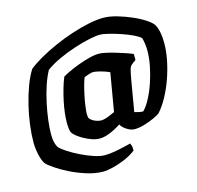

<svg xmlns="http://www.w3.org/2000/svg" viewBox="-125 -836 1199 1168"><g transform="rotate(-15 474.0 -252.0)"><path d="M385 200Q335 200 281 183Q227 166 179 142Q131 118 97 94.5Q63 71 53 59Q42 45 34.5 21Q27 -3 23 -30.5Q19 -58 19 -80Q19 -130 26.5 -189.5Q34 -249 48.5 -309Q63 -369 83 -423Q103 -477 128 -516Q160 -542 206.5 -568.5Q253 -595 308 -619.5Q363 -644 420.5 -663Q478 -682 530.5 -693Q583 -704 625 -704Q663 -704 710 -690.5Q757 -677 802.5 -657Q848 -637 881 -614.5Q914 -592 923 -574Q934 -552 939 -523Q944 -494 944 -459Q944 -410 933 -354Q922 -298 902.5 -242.5Q883 -187 857 -139Q831 -91 800 -56Q789 -47 760 -33.5Q731 -20 697 -10Q663 0 636 0Q618 0 600.5 -8.5Q583 -17 569.5 -29Q556 -41 551 -52Q533 -40 510 -28Q487 -16 462.5 -8Q438 0 415 0Q391 0 364.5 -9.5Q338 -19 314.5 -32.5Q291 -46 275 -59.5Q259 -73 255 -82Q250 -89 248 -108.5Q246 -128 246 -146Q246 -173 250 -207Q254 -241 262 -278.5Q270 -316 280.5 -352.5Q291 -389 304 -420Q319 -429 347.5 -442.5Q376 -456 411 -469Q446 -482 481 -491Q516 -500 544 -500Q559 -500 586.5 -494Q614 -488 646 -478.5Q678 -469 705.5 -459.5Q733 -450 748 -443V-405Q728 -392 718.5 -383Q709 -374 704 -354Q699 -334 691 -289L659 -101Q671 -98 684 -94.5Q697 -91 713 -91Q736 -114 757.5 -154.5Q779 -195 796 -245Q813 -295 823 -346Q833 -397 833 -441Q833 -464 830 -485.5Q827 -507 822 -523Q811 -535 780 -550Q749 -565 709.5 -578.5Q670 -592 634 -601Q598 -610 577 -610Q554 -610 510.5 -601Q467 -592 415 -575Q363 -558 312.5 -535Q262 -512 224 -484Q203 -446 186.5 -396Q170 -346 158.5 -292Q147 -238 141 -188.5Q135 -139 135 -101Q135 -75 139 -55.5Q143 -36 152 -19Q165 -3 197 18Q229 39 269.5 59Q310 79 350 92.5Q390 106 419 106Q445 106 475.5 101Q506 96 535.5 89Q565 82 586 77Q590 86 592.5 96Q595 106 594 124Q563 148 523 165Q483 182 445.5 191Q408 200 385 200ZM452 -104Q465 -104 481 -109Q497 -114 512.5 -121Q528 -128 540 -133L581 -373Q567 -380 547 -386.5Q527 -393 508.5 -397Q490 -401 480 -401Q471 -401 461 -398Q451 -395 441 -391.5Q431 -388 422 -384Q415 -367 407 -337.5Q399 -308 392 -274Q385 -240 381 -209.5Q377 -179 377 -161Q377 -157 378 -151Q379 -145 380 -140Q385 -130 398 -121.5Q411 -113 426.5 -108.5Q442 -104 452 -104Z"/></g></svg>

Font: Texturina 12pt Black
Style: Italic
Weight: 900
Italic angle: -11°
Designer: Guillermo Torres Carreño
Foundry: Omnibus-Type
Version: Version 1.002